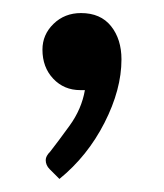

<svg xmlns="http://www.w3.org/2000/svg" viewBox="-20 -138 251 294"><path d="M71 136 56 121Q50 115 50 107Q50 101 57 94Q68 80 86.5 54.5Q105 29 110 0H103Q78 0 61.5 -17.5Q45 -35 45 -62Q45 -85 62 -101.5Q79 -118 104 -118Q134 -118 150 -98Q166 -78 166 -47Q166 -1 140 50Q114 101 71 136Z"/></svg>

Font: Aleo
Style: Regular
Weight: 400
Designer: Alessio Laiso
Foundry: Alessio Laiso
Version: Version 2.001; ttfautohint (v1.8.4.7-5d5b);gftools[0.9.29]